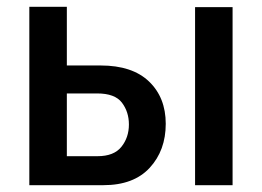

<svg xmlns="http://www.w3.org/2000/svg" viewBox="-20 -543 769 563"><path d="M66 0V-523H176V-351H275Q368 -351 417 -304Q466 -257 466 -180Q466 -102 419 -51Q372 0 283 0ZM552 0V-522H662V0ZM176 -85H266Q314 -85 336 -112.5Q358 -140 358 -178Q358 -215 337.5 -242Q317 -269 265 -269H176Z"/></svg>

Font: Raleway SemiBold
Style: Regular
Weight: 600
Designer: Matt McInerney, Pablo Impallari, Rodrigo Fuenzalida
Foundry: Matt McInerney, Pablo Impallari, Rodrigo Fuenzalida
Version: Version 4.026